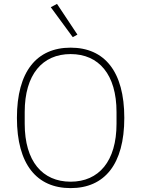

<svg xmlns="http://www.w3.org/2000/svg" viewBox="-20 -955 726 987"><path d="M354 -764 378 -777 273 -935 241 -918ZM343 12C517 12 619 -110 619 -349C619 -588 517 -710 343 -710C169 -710 67 -588 67 -349C67 -110 169 12 343 12ZM343 -21C198 -21 107 -126 107 -319V-379C107 -572 198 -677 343 -677C488 -677 579 -572 579 -379V-319C579 -126 488 -21 343 -21Z"/></svg>

Font: IBM Plex Thai ExtraLight
Style: Regular
Weight: 200
Designer: Mike Abbink, Paul van der Laan, Pieter van Rosmalen, Ben Mitchell, Mark Frömberg
Foundry: Bold Monday
Version: Version 1.0